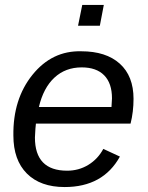

<svg xmlns="http://www.w3.org/2000/svg" viewBox="-20 -745 596 775"><path d="M507 -246H125Q123 -233 121 -190Q121 -56 251 -56Q298 -56 336.5 -79.5Q375 -103 397 -144L464 -113Q396 10 241 10Q143 10 88.5 -44.5Q34 -99 34 -198Q32 -345 111 -443Q190 -541 308 -538Q408 -538 463.5 -488Q519 -438 519 -346Q519 -294 507 -246ZM137 -313H430L432 -348Q432 -409 400.5 -441Q369 -473 310 -473Q244 -473 199.5 -431.5Q155 -390 137 -313ZM383 -641H295L312 -725H399Z"/></svg>

Font: Libra Sans
Style: Italic
Weight: 400
Italic angle: -12°
Foundry: Context Ltd
Version: Version 1.002